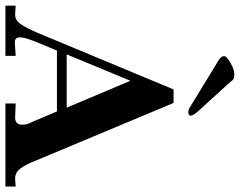

<svg xmlns="http://www.w3.org/2000/svg" viewBox="-126 -760 866 693"><g transform="rotate(90 306.5 -413.0)"><path d="M155.8 -221.2H348.1L251 -451.2ZM632.8 0H333V-37.1L378.9 -35.2Q405.8 -33.2 409.2 -54.2Q412.1 -75.2 398.9 -98.1L361.8 -186H142.1L107.9 -104Q86.9 -50.3 98.6 -38.6Q104 -33.2 116.2 -34.2L161.1 -37.1V0H-20V-37.1L8.8 -35.2H13.2Q33.2 -35.2 46.9 -55.7Q60.5 -76.2 76.2 -111.8L282.2 -606.9H331.1L539.1 -109.9Q552.7 -74.2 567.4 -54.7Q582 -35.2 603 -35.2H607.9L632.8 -37.1ZM265.1 -800.8 359.9 -696.8Q377 -677.7 377 -668.9Q377 -660.2 365.2 -660.2Q353.5 -660.2 341.8 -668.9L174.8 -771Q162.1 -779.3 162.1 -789.1Q162.1 -798.8 186.5 -812.5Q210.9 -826.2 227.1 -826.2Q243.2 -826.2 248.5 -820.3Q253.9 -814.5 265.1 -800.8Z"/></g></svg>

Font: Unna-Bold
Style: Bold
Weight: 700
Designer: Jorge de Buen U.
Foundry: Omnibus-Type
Version: Version 2.006;PS 002.006;hotconv 1.0.70;makeotf.lib2.5.58329